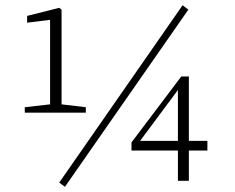

<svg xmlns="http://www.w3.org/2000/svg" viewBox="-20 -693 900 736"><path d="M309 -261H75V-282L172 -293V-617L84 -606V-632L207 -663L216 -656V-293L309 -282ZM680 -673 702 -656 229 23 207 7ZM517 -153H662V-348ZM775 -153V-116H704V0H662V-116H484V-147L675 -400H704V-153Z"/></svg>

Font: TypoPRO Source Serif Pro
Style: Regular
Weight: 300
Designer: Frank Grießhammer
Foundry: Adobe Systems Incorporated
Version: Version 1.017;PS (version unavailable);hotconv 1.0.79;makeot